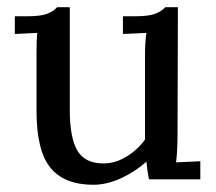

<svg xmlns="http://www.w3.org/2000/svg" viewBox="-20 -490 598 531"><path d="M534 6H392Q387 -18 385 -43Q354 -15 314.5 3Q275 21 238 21Q158 21 119.5 -26Q81 -73 81 -184V-345Q81 -380 83 -399L21 -396V-445H55Q92 -445 109.5 -451.5Q127 -458 138 -470H173V-186Q173 -109 194 -73.5Q215 -38 266 -38Q299 -38 330 -57Q361 -76 381 -104V-335Q381 -374 385 -399L320 -396V-445H353Q390 -445 408 -451.5Q426 -458 437 -470H472L471 -120Q471 -74 467 -41L534 -44Z"/></svg>

Font: Sumana
Style: Regular
Weight: 400
Designer: Cyreal, Alexei Vanyashin (Devanagari), Olga Karpushina (Latin)
Foundry: Cyreal
Version: Version 1.015;PS 001.015;hotconv 1.0.70;makeotf.lib2.5.58329